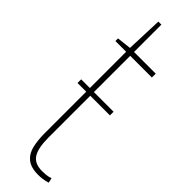

<svg xmlns="http://www.w3.org/2000/svg" viewBox="-239 -663 670 670"><g transform="rotate(45 96.5 -327.5)"><path d="M81 -314V-108Q81 -56 96 -32.5Q111 -9 148 -9Q158 -9 168 -10Q178 -11 189 -15L193 3Q180 7 169 8.5Q158 10 148 10Q111 10 92 -6Q73 -22 67 -49Q61 -76 61 -108V-314H18V-332H61V-511H8V-524L61 -530L66 -665H81V-530H188V-511H81V-332H178V-314Z"/></g></svg>

Font: Georama ExtraCondensed Thin
Style: Regular
Weight: 100
Width: 2
Designer: Jean-Baptiste Levee
Foundry: Production Type
Version: Version 1.001